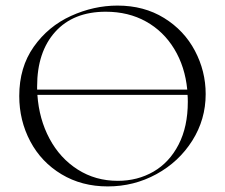

<svg xmlns="http://www.w3.org/2000/svg" viewBox="-20 -656 806 688"><path d="M717 -319Q717 -228 669 -152Q621 -76 540.5 -32Q460 12 366 12Q273 12 200.5 -31.5Q128 -75 88.5 -149.5Q49 -224 49 -312Q49 -415 101 -488.5Q153 -562 234.5 -599Q316 -636 401 -636Q496 -636 568 -591.5Q640 -547 678.5 -474Q717 -401 717 -319ZM113 -346V-335H651Q643 -417 604.5 -480.5Q566 -544 503 -579Q440 -614 359 -614Q243 -614 178 -542Q113 -470 113 -346ZM653 -291Q653 -308 652 -316H114Q120 -229 157.5 -159Q195 -89 258.5 -48.5Q322 -8 402 -8Q473 -8 530 -41Q587 -74 620 -138Q653 -202 653 -291Z"/></svg>

Font: Cormorant Garamond Light
Style: Regular
Weight: 300
Designer: Christian Thalmann (Catharsis Fonts)
Version: Version 3.000